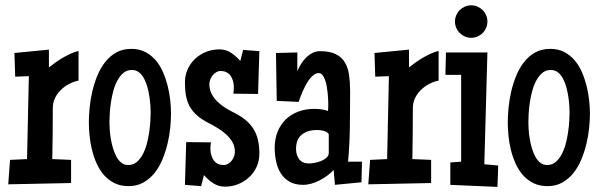

<svg xmlns="http://www.w3.org/2000/svg" viewBox="-20 -696 2281 728"><path d="M277.8 -390.6Q259.3 -386.7 241.7 -377.4Q224.1 -368.2 210.4 -354.7Q196.8 -341.3 188.5 -324Q180.2 -306.6 180.2 -286.1Q180.2 -237.3 179.7 -189.5Q179.2 -141.6 178.2 -92.8L249.5 -89.8V-2L11.2 2.9L18.1 -89.8L82.5 -92.8L89.4 -407.2L37.6 -405.3L34.7 -495.1L165.5 -507.8V-440.4Q175.8 -448.7 189.5 -458.5Q203.1 -468.3 218.3 -477.1Q233.4 -485.8 248.8 -492.9Q264.2 -500 277.8 -502.9Z M628.4 -265.6Q628.4 -241.2 625.5 -211.4Q622.6 -181.6 615.2 -151.1Q607.9 -120.6 595.9 -91.6Q584 -62.5 565.9 -40Q547.9 -17.6 523.7 -3.9Q499.5 9.8 467.3 9.8Q437 9.8 414.1 -1.7Q391.1 -13.2 374.5 -32Q357.9 -50.8 346.7 -75.7Q335.4 -100.6 328.9 -127.4Q322.3 -154.3 319.6 -181.6Q316.9 -209 316.9 -232.4Q316.9 -256.8 319.8 -287.1Q322.8 -317.4 329.8 -348.4Q336.9 -379.4 348.9 -408.7Q360.8 -438 378.7 -460.7Q396.5 -483.4 420.9 -497.1Q445.3 -510.7 478 -510.7Q507.8 -510.7 530.5 -499Q553.2 -487.3 570.1 -467.8Q586.9 -448.2 597.9 -422.9Q608.9 -397.5 615.7 -370.4Q622.6 -343.3 625.5 -315.9Q628.4 -288.6 628.4 -265.6ZM551.3 -268.6Q551.3 -278.8 550.3 -294.9Q549.3 -311 546.6 -329.1Q543.9 -347.2 539.1 -365.2Q534.2 -383.3 526.4 -397.9Q518.6 -412.6 507.1 -421.6Q495.6 -430.7 480 -430.7Q460.9 -430.7 447.5 -419.2Q434.1 -407.7 424.6 -389.6Q415 -371.6 409.2 -349.4Q403.3 -327.1 400.1 -304.9Q397 -282.7 396 -263.2Q395 -243.7 395 -231.4Q395 -221.2 396 -205.3Q397 -189.5 399.9 -171.4Q402.8 -153.3 408 -135.5Q413.1 -117.7 420.9 -103Q428.7 -88.4 439.9 -79.3Q451.2 -70.3 466.3 -70.3Q484.9 -70.3 498.3 -81.5Q511.7 -92.8 521.2 -110.6Q530.8 -128.4 536.6 -150.4Q542.5 -172.4 545.7 -194.6Q548.8 -216.8 550 -236.3Q551.3 -255.9 551.3 -268.6Z M963.4 -113.3Q963.4 -85.9 952.9 -63.2Q942.4 -40.5 924.3 -23.7Q906.2 -6.8 882.6 2.4Q858.9 11.7 832.5 11.7Q808.1 11.7 788.1 -1.5Q768.1 -14.6 753.4 -32.2L742.7 9.8L681.2 4.9L686 -157.2L779.8 -156.2Q778.8 -150.4 778.3 -144Q777.8 -137.7 777.8 -131.8Q777.8 -120.1 780.8 -109.1Q783.7 -98.1 789.6 -89.4Q795.4 -80.6 804.9 -75.4Q814.5 -70.3 827.6 -70.3Q836.9 -70.3 845 -75Q853 -79.6 858.6 -86.9Q864.3 -94.2 867.4 -103Q870.6 -111.8 870.6 -120.1Q870.6 -141.1 861.1 -157.5Q851.6 -173.8 836.9 -187Q822.3 -200.2 804.7 -210.7Q787.1 -221.2 771 -229.5Q744.6 -243.2 727.3 -258.3Q710 -273.4 699.7 -291.7Q689.5 -310.1 685.3 -332.5Q681.2 -355 681.2 -383.8Q681.2 -410.6 691.7 -433.6Q702.1 -456.5 720.2 -473.4Q738.3 -490.2 762 -499.5Q785.6 -508.8 812 -508.8Q836.4 -508.8 856.4 -495.6Q876.5 -482.4 891.1 -464.8L901.9 -506.8L963.4 -502L958.5 -339.8L864.7 -340.8Q865.7 -346.7 866.2 -353Q866.7 -359.4 866.7 -365.2Q866.7 -377 863.8 -387.9Q860.8 -398.9 855 -407.7Q849.1 -416.5 839.6 -421.6Q830.1 -426.8 816.9 -426.8Q807.6 -426.8 799.8 -422.1Q792 -417.5 786.1 -410.2Q780.3 -402.8 777.1 -394Q773.9 -385.3 773.9 -377Q773.9 -355.5 783 -338.9Q792 -322.3 805.9 -309.1Q819.8 -295.9 837.2 -285.4Q854.5 -274.9 871.6 -266.6Q897 -253.4 914.3 -238.3Q931.6 -223.1 942.6 -204.6Q953.6 -186 958.5 -163.6Q963.4 -141.1 963.4 -113.3Z M1352.5 -83 1350.6 -4.9 1250 4.9 1245.1 -51.8Q1234.9 -40.5 1221.4 -30.5Q1208 -20.5 1192.6 -12.5Q1177.2 -4.4 1160.9 0.2Q1144.5 4.9 1128.9 4.9Q1098.6 4.9 1077.9 -7.1Q1057.1 -19 1044.7 -38.8Q1032.2 -58.6 1026.9 -84Q1021.5 -109.4 1021.5 -135.7Q1021.5 -168.9 1032.5 -196.3Q1043.5 -223.6 1063.2 -242.9Q1083 -262.2 1110.8 -272.7Q1138.7 -283.2 1171.9 -283.2Q1185.1 -283.2 1198 -281.5Q1210.9 -279.8 1223.6 -275.4Q1224.6 -283.7 1224.6 -291Q1224.6 -298.3 1224.6 -306.6Q1224.6 -311 1224.1 -321Q1223.6 -331.1 1222.4 -343.5Q1221.2 -356 1218.8 -369.4Q1216.3 -382.8 1212.2 -393.8Q1208 -404.8 1202.4 -411.9Q1196.8 -418.9 1188.5 -418.9Q1179.2 -418.9 1170.4 -412.6Q1161.6 -406.2 1153.8 -396.2Q1146 -386.2 1139.4 -373.8Q1132.8 -361.3 1127.4 -349.1Q1122.1 -336.9 1118.2 -326.4Q1114.3 -315.9 1112.3 -309.6L1029.3 -313.5L1026.4 -495.1L1107.4 -497.1V-425.8Q1112.3 -438.5 1120.6 -452.1Q1128.9 -465.8 1139.9 -476.8Q1150.9 -487.8 1164.3 -494.9Q1177.7 -502 1193.4 -502Q1230.5 -502 1253.2 -490.7Q1275.9 -479.5 1287.8 -459.2Q1299.8 -439 1303.7 -410.4Q1307.6 -381.8 1307.6 -347.7Q1307.6 -281.2 1306.6 -215.3Q1305.7 -149.4 1299.8 -83ZM1226.6 -116.2V-187.5Q1219.7 -197.3 1206.3 -200.2Q1192.9 -203.1 1181.6 -203.1Q1146.5 -203.1 1124.5 -185.8Q1102.5 -168.5 1102.5 -130.9Q1102.5 -107.9 1114.7 -92Q1127 -76.2 1151.4 -76.2Q1159.2 -76.2 1172.1 -78.4Q1185.1 -80.6 1197 -85.4Q1209 -90.3 1217.8 -97.9Q1226.6 -105.5 1226.6 -116.2Z M1643.1 -390.6Q1624.5 -386.7 1606.9 -377.4Q1589.4 -368.2 1575.7 -354.7Q1562 -341.3 1553.7 -324Q1545.4 -306.6 1545.4 -286.1Q1545.4 -237.3 1544.9 -189.5Q1544.4 -141.6 1543.5 -92.8L1614.7 -89.8V-2L1376.5 2.9L1383.3 -89.8L1447.8 -92.8L1454.6 -407.2L1402.8 -405.3L1399.9 -495.1L1530.8 -507.8V-440.4Q1541 -448.7 1554.7 -458.5Q1568.4 -468.3 1583.5 -477.1Q1598.6 -485.8 1614 -492.9Q1629.4 -500 1643.1 -502.9Z M1828.1 -614.3Q1828.1 -601.6 1823.2 -590.3Q1818.4 -579.1 1810.1 -570.8Q1801.8 -562.5 1790.5 -557.6Q1779.3 -552.7 1766.6 -552.7Q1753.9 -552.7 1742.7 -557.6Q1731.4 -562.5 1723.1 -570.8Q1714.8 -579.1 1710 -590.3Q1705.1 -601.6 1705.1 -614.3Q1705.1 -627 1710 -638.2Q1714.8 -649.4 1723.1 -657.7Q1731.4 -666 1742.7 -670.9Q1753.9 -675.8 1766.6 -675.8Q1779.3 -675.8 1790.5 -670.9Q1801.8 -666 1810.1 -657.7Q1818.4 -649.4 1823.2 -638.2Q1828.1 -627 1828.1 -614.3ZM1869.1 -68.4 1866.2 12.7 1687.5 4.9V-80.1L1728.5 -83V-412.1H1668.9L1670.9 -497.1H1828.1L1816.4 -73.2Z M2216.8 -265.6Q2216.8 -241.2 2213.9 -211.4Q2210.9 -181.6 2203.6 -151.1Q2196.3 -120.6 2184.3 -91.6Q2172.4 -62.5 2154.3 -40Q2136.2 -17.6 2112.1 -3.9Q2087.9 9.8 2055.7 9.8Q2025.4 9.8 2002.4 -1.7Q1979.5 -13.2 1962.9 -32Q1946.3 -50.8 1935.1 -75.7Q1923.8 -100.6 1917.2 -127.4Q1910.6 -154.3 1908 -181.6Q1905.3 -209 1905.3 -232.4Q1905.3 -256.8 1908.2 -287.1Q1911.1 -317.4 1918.2 -348.4Q1925.3 -379.4 1937.3 -408.7Q1949.2 -438 1967 -460.7Q1984.9 -483.4 2009.3 -497.1Q2033.7 -510.7 2066.4 -510.7Q2096.2 -510.7 2118.9 -499Q2141.6 -487.3 2158.4 -467.8Q2175.3 -448.2 2186.3 -422.9Q2197.3 -397.5 2204.1 -370.4Q2210.9 -343.3 2213.9 -315.9Q2216.8 -288.6 2216.8 -265.6ZM2139.6 -268.6Q2139.6 -278.8 2138.7 -294.9Q2137.7 -311 2135 -329.1Q2132.3 -347.2 2127.4 -365.2Q2122.6 -383.3 2114.7 -397.9Q2106.9 -412.6 2095.5 -421.6Q2084 -430.7 2068.4 -430.7Q2049.3 -430.7 2035.9 -419.2Q2022.5 -407.7 2012.9 -389.6Q2003.4 -371.6 1997.6 -349.4Q1991.7 -327.1 1988.5 -304.9Q1985.4 -282.7 1984.4 -263.2Q1983.4 -243.7 1983.4 -231.4Q1983.4 -221.2 1984.4 -205.3Q1985.4 -189.5 1988.3 -171.4Q1991.2 -153.3 1996.3 -135.5Q2001.5 -117.7 2009.3 -103Q2017.1 -88.4 2028.3 -79.3Q2039.6 -70.3 2054.7 -70.3Q2073.2 -70.3 2086.7 -81.5Q2100.1 -92.8 2109.6 -110.6Q2119.1 -128.4 2125 -150.4Q2130.9 -172.4 2134 -194.6Q2137.2 -216.8 2138.4 -236.3Q2139.6 -255.9 2139.6 -268.6Z"/></svg>

Font: Maiden Orange
Style: Regular
Weight: 400
Designer: Astigmatic (AOETI)
Foundry: Astigmatic (AOETI)
Version: Version 1.001